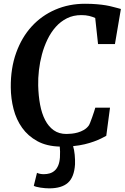

<svg xmlns="http://www.w3.org/2000/svg" viewBox="-20 -776 668 1026"><path d="M177.7 147.5Q184.1 150.9 193.6 152.8Q203.1 154.8 214.4 154.8Q231 154.8 245.8 150.4Q260.7 146 272.2 135.7Q283.7 125.5 291 108.4Q298.3 91.3 300.3 65.9Q302.2 31.2 299.3 7.3Q228.5 5.4 179 -22Q129.4 -49.3 98.1 -93.3Q66.9 -137.2 52.5 -193.1Q38.1 -249 37.6 -308.6Q36.6 -411.1 66.4 -493.9Q96.2 -576.7 149.4 -634.8Q202.6 -692.9 275.6 -724.4Q348.6 -755.9 434.1 -755.9Q470.7 -755.9 498 -753.4Q525.4 -751 545.7 -747.6Q565.9 -744.1 580.8 -740Q595.7 -735.8 608.4 -732.9L626 -728L594.2 -540.5H503.9L488.8 -679.7Q474.6 -686.5 456.5 -690.9Q438.5 -695.3 414.6 -695.3Q371.6 -695.3 337.6 -678.2Q303.7 -661.1 277.8 -632.1Q252 -603 233.6 -564.9Q215.3 -526.9 204.1 -485.1Q192.9 -443.4 188 -400.4Q183.1 -357.4 184.1 -318.8Q185.5 -263.7 194.3 -216.6Q203.1 -169.4 221.2 -134.5Q239.3 -99.6 267.3 -79.8Q295.4 -60.1 335 -60.1Q347.7 -60.1 363.8 -61.8Q379.9 -63.5 396.2 -68.1Q412.6 -72.8 427.5 -81.3Q442.4 -89.8 453.1 -103.5Q456.5 -107.4 461.7 -120.4Q466.8 -133.3 472.4 -148.9Q478 -164.6 482.7 -179.2Q487.3 -193.8 489.3 -200.7H567.9L547.9 -50.3Q536.6 -43.9 520.3 -35.9Q503.9 -27.8 481.9 -19.8Q460 -11.7 432.4 -5.1Q404.8 1.5 370.6 4.9Q376.5 23.9 379.2 50.8Q381.8 77.6 380.9 102.5Q376.5 170.9 343 200.7Q309.6 230.5 242.7 230.5Q232.9 230.5 220.5 229.5Q208 228.5 196 226.6Q184.1 224.6 174.3 222.2Q164.6 219.7 160.6 216.8L177.7 147.5Z"/></svg>

Font: Brush Lettering One
Style: Bold Italic
Weight: 400
Italic angle: -7°
Designer: Eben Sorkin
Foundry: Eben Sorkin
Version: Version 1.001